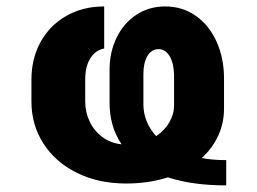

<svg xmlns="http://www.w3.org/2000/svg" viewBox="-20 -557 794 593"><path d="M498.5 -9.3Q439 9.8 370.1 9.8Q284.2 9.8 217.5 -23.2Q150.9 -56.2 114 -113.8Q77.1 -171.4 77.1 -243.2V-311.5Q77.1 -375.5 105.2 -427Q133.3 -478.5 184.6 -507.8Q235.8 -537.1 301.8 -537.1V-407.2Q274.4 -401.9 258.8 -376.7Q243.2 -351.6 243.2 -311.5V-243.2Q243.2 -210 257.1 -181.2Q271 -152.3 296.6 -133.5Q322.3 -114.7 355.5 -111.3Q317.4 -168 318.4 -243.2V-341.8Q318.4 -396 340.1 -440.7Q361.8 -485.4 400.9 -511.2Q439.9 -537.1 490.2 -537.1Q543.9 -537.1 585.2 -507.8Q626.5 -478.5 649.2 -427.7Q671.9 -377 671.9 -314.5V-221.7Q671.9 -177.2 654.1 -138.2Q636.2 -99.1 603 -68.8Q636.7 -62.5 678.7 -62.5V15.6Q574.7 15.6 498.5 -9.3ZM462.4 -136.7Q488.3 -153.8 502.9 -179Q517.6 -204.1 517.6 -232.4V-326.2Q516.6 -362.3 503.7 -383.8Q490.7 -405.3 469.7 -405.3Q448.2 -405.3 435.5 -384.3Q422.9 -363.3 422.9 -328.1V-234.4Q422.9 -207.5 432.9 -182.6Q442.9 -157.7 462.4 -136.7Z"/></svg>

Font: Pretendard Std ExtraBold
Style: Regular
Weight: 800
Designer: Base glyphs from Inter by Rasmus Andersson; Hangeul glyphs from Noto Sans CJK(Source Han Sans) by Jang Soo-young and Kan
Foundry: Kil Hyung-jin
Version: Version 1.309